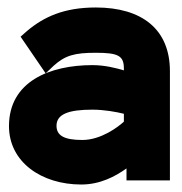

<svg xmlns="http://www.w3.org/2000/svg" viewBox="-20 -482 486 513"><path d="M4 -145C4 -49 91 11 197 11C247 11 287 -10 318 -32V0H434V-292C434 -404 359 -462 236 -462C151 -462 97 -437 52 -399L35 -384L102 -286L123 -306C154 -334 179 -341 236 -341C296 -341 311 -333 311 -299V-294C291 -300 260 -308 227 -308C114 -308 4 -265 4 -145ZM131 -146C131 -177 163 -189 227 -189C258 -189 291 -183 311 -178V-157C296 -143 250 -108 200 -108C151 -108 131 -120 131 -146Z"/></svg>

Font: Charger Pro
Style: UltraNar
Weight: 900
Designer: Jasper
Foundry: Cannot Into Space Fonts
Version: Version 1.09